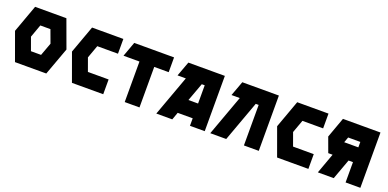

<svg xmlns="http://www.w3.org/2000/svg" viewBox="-7 -1492 4617 2284"><g transform="rotate(20 2302.0 -350.0)"><path d="M558 -700 686 -350 558 0H162L35 -350L162 -700ZM296 -187H424L484 -350L424 -513H296L237 -350Z M756 -350 883 -700H1279V-513H1017L958 -350L1017 -187H1279V0H883Z M1349 -513 1417 -700H1921V-513H1738V0H1551V-513Z M2138 -513H2033L2102 -700H2564V0H2377V-95H2187L2153 0H1951ZM2377 -282V-513H2340L2255 -282Z M2634 0 2821 -513H2716L2785 -700H3248V0H3060V-513H3023L2836 0Z M3353 -350 3480 -700H3876V-513H3614L3555 -350L3614 -187H3876V0H3480Z M4059 -700H4534V0H4347V-257H4291L4197 0H3996L4089 -257H4034L3966 -443ZM4347 -444V-513H4193L4168 -444Z"/></g></svg>

Font: Clickuper
Style: Bold
Weight: 700
Designer: Denis Ignatov
Foundry: Denis Ignatov
Version: Version 1.10 April 16, 2021